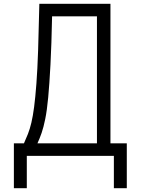

<svg xmlns="http://www.w3.org/2000/svg" viewBox="-20 -820 740 1010"><path d="M53 170V-66H106Q117 -90 127 -115.5Q137 -141 145 -174.5Q153 -208 159.5 -257.5Q166 -307 171.5 -380Q177 -453 180.5 -556Q184 -659 187 -800H561V-66H647V170H579V0H121V170ZM177 -66H490V-734H254Q251 -584 245.5 -480Q240 -376 233.5 -307Q227 -238 218 -194Q209 -150 199 -121Q189 -92 177 -66Z"/></svg>

Font: Martian Mono ExtraLight
Style: Regular
Weight: 200
Monospace: yes
Designer: Roman Shamin
Foundry: Evil Martians
Version: Version 1.000; ttfautohint (v1.8.4.7-5d5b)